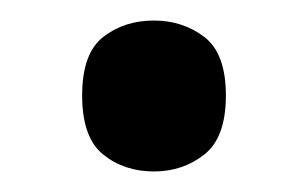

<svg xmlns="http://www.w3.org/2000/svg" viewBox="-20 -561 300 187"><path d="M130 -394Q101 -394 80.5 -410.5Q60 -427 60 -468Q60 -509 80.5 -525Q101 -541 130 -541Q158 -541 179 -525Q200 -509 200 -468Q200 -427 179 -410.5Q158 -394 130 -394Z"/></svg>

Font: Noto Serif SemiCondensed SemiBold
Style: Regular
Weight: 600
Width: 4
Designer: Monotype Design Team
Foundry: Monotype Imaging Inc.
Version: Version 2.013; ttfautohint (v1.8.4.7-5d5b)